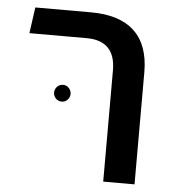

<svg xmlns="http://www.w3.org/2000/svg" viewBox="-47 -641 623 684"><g transform="rotate(5 265.0 -298.5)"><path d="M347 0V-398Q347 -451 321 -477.5Q295 -504 244 -504H39L52 -597H251Q354 -597 406.5 -547.5Q459 -498 459 -401V0ZM175 -271Q162 -271 153.5 -280Q145 -289 145 -301Q145 -313 153.5 -322Q162 -331 175 -331Q187 -331 195.5 -322Q204 -313 204 -301Q204 -289 195.5 -280Q187 -271 175 -271Z"/></g></svg>

Font: Noto Sans Hebrew Thin Medium
Style: Regular
Weight: 500
Version: Version 3.001